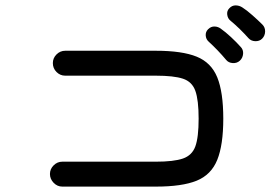

<svg xmlns="http://www.w3.org/2000/svg" viewBox="-20 -814 1040 715"><path d="M211.9 -119.1Q193.4 -119.1 179.7 -133.3Q166 -147.5 166 -166Q166 -184.6 179.7 -198.2Q193.4 -211.9 211.9 -211.9H560.5Q627 -211.9 661.1 -223.6Q695.3 -235.4 707.5 -269Q719.7 -302.7 719.7 -372.1Q719.7 -441.4 707.5 -475.6Q695.3 -509.8 661.1 -521Q627 -532.2 560.5 -532.2H222.7Q204.1 -532.2 190.4 -545.9Q176.8 -559.6 176.8 -579.1Q176.8 -597.7 190.4 -611.3Q204.1 -625 222.7 -625H560.5Q658.2 -625 712.4 -603Q766.6 -581.1 789.1 -525.9Q811.5 -470.7 811.5 -372.1Q811.5 -274.4 789.1 -218.8Q766.6 -163.1 712.4 -141.1Q658.2 -119.1 560.5 -119.1ZM873 -587.9Q862.3 -578.1 846.7 -579.1Q831.1 -580.1 822.3 -590.8Q792 -627 756.8 -659.2Q747.1 -668 746.1 -681.6Q745.1 -695.3 754.9 -705.1Q765.6 -715.8 779.3 -715.3Q793 -714.8 803.7 -706.1Q819.3 -695.3 840.3 -675.8Q861.3 -656.2 876 -639.6Q886.7 -628.9 885.3 -613.3Q883.8 -597.7 873 -587.9ZM956.1 -669.9Q946.3 -660.2 930.7 -660.6Q915 -661.1 905.3 -671.9Q889.6 -689.5 872.6 -706.1Q855.5 -722.7 837.9 -737.3Q828.1 -745.1 826.2 -759.3Q824.2 -773.4 834 -783.2Q843.8 -793.9 857.4 -793.9Q871.1 -793.9 882.8 -786.1Q898.4 -776.4 919.9 -757.3Q941.4 -738.3 957 -722.7Q967.8 -711.9 967.3 -696.3Q966.8 -680.7 956.1 -669.9Z"/></svg>

Font: KTXP_ComRound
Style: Medium
Weight: 500
Version: Version 1.01;May 16, 2022;FontCreator 13.0.0.2683 64-bit